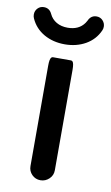

<svg xmlns="http://www.w3.org/2000/svg" viewBox="-106 -735 456 789"><g transform="rotate(10 122.0 -340.5)"><path d="M70.8 -39.1V-458Q70.8 -486.3 77.6 -492.7Q80.1 -495.6 84 -495.6H159.2Q163.1 -495.6 166 -492.7Q172.4 -486.3 172.4 -458V-39.1Q172.4 -18.1 157 -3.4Q141.6 11.2 120.8 11.2Q100.1 11.2 85.4 -3.4Q70.8 -18.1 70.8 -39.1ZM-23.9 -655.3Q-23.9 -670.9 -13.2 -681.6Q-2.9 -691.9 12.2 -691.9Q35.6 -691.9 45.9 -669.4Q55.7 -648.4 75.4 -637Q95.2 -625.5 122.1 -625.5Q168.9 -625.5 191.9 -658.2Q195.3 -663.1 197.8 -668Q201.7 -677.2 207 -682.1Q216.8 -691.9 231.9 -691.9Q247.6 -691.9 257.8 -680.9Q268.1 -669.9 268.1 -655.3Q268.1 -646.5 264.6 -639.2Q247.1 -599.6 208.5 -577.6Q170.4 -556.2 122.1 -556.2Q73.7 -556.2 35.6 -577.6Q-2.9 -599.6 -20.5 -639.2Q-23.9 -646.5 -23.9 -655.3Z"/></g></svg>

Font: YuPearl-Medium
Style: Medium
Weight: 500
Designer: Max Yao
Foundry: Max-Everyday
Version: Version 1.011; ttfautohint (v1.8.3)